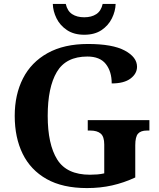

<svg xmlns="http://www.w3.org/2000/svg" viewBox="-20 -948 809 978"><path d="M423 10Q299 10 217.5 -36Q136 -82 95.5 -164.5Q55 -247 55 -358Q55 -466 97 -548.5Q139 -631 222.5 -677.5Q306 -724 428 -724Q553 -724 615.5 -690.5Q678 -657 678 -608Q678 -573 645 -548Q612 -523 549 -523Q549 -584 519 -622Q489 -660 425 -660Q316 -660 269.5 -581.5Q223 -503 223 -358Q223 -213 271.5 -135.5Q320 -58 438 -58Q457 -58 475.5 -59.5Q494 -61 511 -65V-212Q511 -252 493 -267.5Q475 -283 440 -283H427V-336H741V-283H728Q697 -283 683 -267Q669 -251 669 -208V-44Q611 -17 551 -3.5Q491 10 423 10ZM409 -771Q357 -771 321.5 -794.5Q286 -818 268 -854.5Q250 -891 249 -928H315Q323 -892 347.5 -876Q372 -860 409 -860Q446 -860 470.5 -876Q495 -892 503 -928H569Q568 -891 550 -854.5Q532 -818 497 -794.5Q462 -771 409 -771Z"/></svg>

Font: Noto Serif Oriya
Style: Bold
Weight: 700
Designer: David Williams
Foundry: Google LLC, David Williams
Version: Version 1.051; ttfautohint (v1.8.4.7-5d5b)